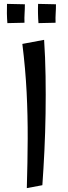

<svg xmlns="http://www.w3.org/2000/svg" viewBox="-20 -960 350 988"><path d="M118 8Q122 -126 122.5 -246Q123 -366 117 -485.5Q111 -605 95 -734L207 -755Q213 -665 214.5 -569Q216 -473 214.5 -375.5Q213 -278 208.5 -184.5Q204 -91 198 -7ZM18 -841Q16 -864 15.5 -891Q15 -918 16 -940L108 -938Q108 -913 106.5 -891Q105 -869 106 -843ZM178 -841Q176 -864 175.5 -891Q175 -918 176 -940L268 -938Q268 -913 266.5 -891Q265 -869 266 -843Z"/></svg>

Font: Marhey Light
Style: Regular
Weight: 300
Designer: Nur Syamsi & Bustanul Arifin
Foundry: Namelatype
Version: Version 1.000